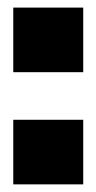

<svg xmlns="http://www.w3.org/2000/svg" viewBox="-20 -502 255 508"><path d="M15.1 -311V-481.9H200.2V-311ZM15.1 -14.2V-185.1H200.2V-14.2Z"/></svg>

Font: Kanit Black
Style: Regular
Weight: 900
Designer: Katatrad Team
Foundry: CadsonDemak
Version: Version 1.000;PS 001.000;hotconv 1.0.88;makeotf.lib2.5.64775